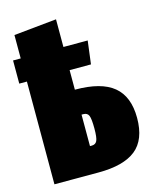

<svg xmlns="http://www.w3.org/2000/svg" viewBox="-109 -754 661 825"><g transform="rotate(-15 221.5 -341.5)"><path d="M447 -184Q447 -87 392.5 -43.5Q338 0 226 0H30V-457H-4V-560H30V-664L220 -683V-560H328L315 -457H220V-370H221Q337 -370 392 -324.5Q447 -279 447 -184ZM258 -187Q258 -230 252 -244.5Q246 -259 228 -259H220V-119H228Q245 -119 251.5 -133Q258 -147 258 -187Z"/></g></svg>

Font: Fira Sans Extra Condensed Black
Style: Regular
Weight: 900
Width: 1
Designer: Carrois Corporate & Edenspiekermann AG
Foundry: Carrois Corporate GbR & Edenspiekermann AG
Version: Version 4.203